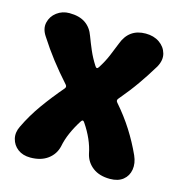

<svg xmlns="http://www.w3.org/2000/svg" viewBox="-86 -592 635 685"><g transform="rotate(15 232.0 -250.0)"><path d="M86 17Q58 17 39.5 3Q21 -11 15.5 -33.5Q10 -56 22 -80Q44 -126 74.5 -168.5Q105 -211 141 -253Q147 -260 141 -267Q107 -305 80 -340Q53 -375 28 -414Q11 -439 16.5 -463Q22 -487 42 -502Q62 -517 88 -517Q125 -517 147.5 -501.5Q170 -486 180 -457Q189 -433 199.5 -408.5Q210 -384 226 -359Q233 -347 240 -359Q256 -384 266.5 -409Q277 -434 286 -457Q308 -517 370 -517Q400 -517 421 -502.5Q442 -488 448.5 -464.5Q455 -441 440 -414Q417 -376 392.5 -341Q368 -306 335 -267Q329 -260 335 -253Q370 -213 396 -172Q422 -131 442 -87Q454 -60 450 -36Q446 -12 428 2.5Q410 17 380 17Q341 17 316.5 -1.5Q292 -20 285 -50Q280 -76 268.5 -102Q257 -128 240 -153Q233 -165 226 -153Q210 -128 198.5 -102Q187 -76 182 -50Q175 -20 150 -1.5Q125 17 86 17Z"/></g></svg>

Font: Winky Sans
Style: Bold
Weight: 700
Designer: Simon Atzbach
Foundry: typofactur
Version: Version 1.205